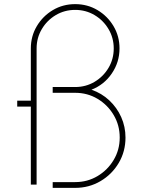

<svg xmlns="http://www.w3.org/2000/svg" viewBox="-20 -895 706 931"><path d="M235.5 16V-12H344.5Q404 -12 453 -41.2Q502 -70.5 531.2 -119.5Q560.5 -168.5 560.5 -228Q560.5 -288 531.2 -337.2Q502 -386.5 453 -415.8Q404 -445 344.5 -445H235.5V-473H344.5Q396 -473 438.5 -498.2Q481 -523.5 506.2 -566Q531.5 -608.5 531.5 -660Q531.5 -711.5 506.2 -754Q481 -796.5 438.5 -821.8Q396 -847 344.5 -847Q293 -847 250.5 -821.8Q208 -796.5 182.8 -754Q157.5 -711.5 157.5 -660V0H129.5V-378H63.5V-407H129.5V-660Q129.5 -719.5 158.5 -768.2Q187.5 -817 236.2 -846Q285 -875 344.5 -875Q404 -875 452.8 -846Q501.5 -817 530.5 -768.2Q559.5 -719.5 559.5 -660Q559.5 -593.5 522.2 -538.8Q485 -484 423.5 -460Q473 -443 510 -408.2Q547 -373.5 567.8 -327Q588.5 -280.5 588.5 -228Q588.5 -160.5 555.8 -105Q523 -49.5 467.5 -16.8Q412 16 344.5 16Z"/></svg>

Font: Spartan Thin Thin
Style: Regular
Weight: 250
Version: Version 1.004